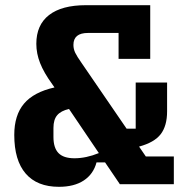

<svg xmlns="http://www.w3.org/2000/svg" viewBox="-20 -710 725 740"><path d="M120 -541Q120 -614 169 -652Q218 -690 311 -690H559V-483H437V-583H319Q263 -583 263 -537Q263 -521 270 -506.5Q277 -492 294 -468L468 -214H503V-392H624V-281Q624 -225 599.5 -193Q575 -161 516 -145L542 -107H650V0H442L385 -84H352Q340 -39 303 -14.5Q266 10 207 10Q123 10 79 -41Q35 -92 35 -190Q35 -266 72.5 -310.5Q110 -355 190 -373L181 -386Q149 -430 134.5 -467Q120 -504 120 -541ZM267 -100Q312 -100 361 -120L246 -290Q215 -283 200.5 -266Q186 -249 186 -217V-182Q186 -140 205.5 -120Q225 -100 267 -100Z"/></svg>

Font: Mozilla Headline BETA
Style: Bold
Weight: 700
Designer: Studio DRAMA
Foundry: Studio DRAMA
Version: Version 0.100